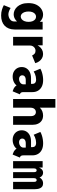

<svg xmlns="http://www.w3.org/2000/svg" viewBox="1185 -1977 1005 3415"><g transform="rotate(90 1687.5 -269.5)"><path d="M256.3 212.9Q198.2 212.9 148.9 197.3Q99.6 181.6 71.8 164.6L121.6 43.9Q151.4 63 180.9 73.5Q210.4 84 236.8 84Q262.2 84 291.3 73.2Q320.3 62.5 341.1 39.1Q361.8 15.6 361.8 -21.5V-73.7H347.7L370.1 -123V-416.5L332.5 -473.6H367.7V-525.4H504.9V-30.3Q504.9 29.8 487.1 75.2Q469.2 120.6 436.3 151.4Q403.3 182.1 357.7 197.5Q312 212.9 256.3 212.9ZM233.9 -10.3Q199.7 -10.3 164.6 -25.9Q129.4 -41.5 100.1 -73.5Q70.8 -105.5 53 -154.5Q35.2 -203.6 35.2 -270.5Q35.2 -358.9 65.7 -417Q96.2 -475.1 143.1 -504.2Q189.9 -533.2 238.3 -533.2Q296.9 -533.2 341.8 -498.8Q386.7 -464.4 411.9 -406.7Q437 -349.1 437 -278.8Q437 -206.1 410.2 -145Q383.3 -84 337.2 -47.1Q291 -10.3 233.9 -10.3ZM273.4 -135.7Q300.8 -135.7 322.5 -153.6Q344.2 -171.4 356.4 -202.9Q368.7 -234.4 368.7 -275.4Q368.7 -316.4 356.7 -346.2Q344.7 -376 324.2 -392.1Q303.7 -408.2 277.3 -408.2Q251 -408.2 230 -392.1Q209 -376 196.8 -346.2Q184.6 -316.4 184.6 -274.9Q184.6 -234.9 195.8 -203.4Q207 -171.9 227.3 -153.8Q247.6 -135.7 273.4 -135.7Z M635.3 0V-525.4H786.6V-438.5H805.2L765.1 -383.3Q777.8 -427.2 802.7 -460.9Q827.6 -494.6 862.5 -513.9Q897.5 -533.2 940.9 -533.2Q982.9 -533.2 1015.9 -513.9Q1048.8 -494.6 1071.3 -463.1Q1093.8 -431.6 1103.5 -394L966.8 -337.9Q955.6 -363.8 935.5 -381.3Q915.5 -398.9 882.8 -398.9Q857.9 -398.9 836.7 -386.5Q815.4 -374 802.5 -351.3Q789.6 -328.6 789.6 -297.9V0Z M1342.8 7.8Q1291 7.8 1252.4 -13.9Q1213.9 -35.6 1193.1 -72.3Q1172.4 -108.9 1172.4 -154.3Q1172.4 -201.2 1196 -238.5Q1219.7 -275.9 1264.2 -297.4Q1308.6 -318.8 1371.1 -318.8H1497.1V-225.1H1401.4Q1378.9 -225.1 1360.4 -218.3Q1341.8 -211.4 1330.6 -197.5Q1319.3 -183.6 1319.3 -163.1Q1319.3 -146.5 1327.4 -133.5Q1335.4 -120.6 1350.3 -113.3Q1365.2 -106 1385.7 -106Q1408.7 -106 1430.4 -115.5Q1452.1 -125 1466.3 -142.3Q1480.5 -159.7 1480.5 -184.1V-248.5L1472.2 -270V-342.3Q1472.2 -357.4 1467.8 -369.4Q1463.4 -381.3 1454.3 -390.4Q1445.3 -399.4 1430.4 -404.3Q1415.5 -409.2 1394.5 -409.2Q1370.1 -409.2 1344 -403.8Q1317.9 -398.4 1294.2 -388.4Q1270.5 -378.4 1251.5 -366.2L1201.7 -484.9Q1227.1 -500 1261 -511Q1294.9 -522 1332 -528.1Q1369.1 -534.2 1403.8 -534.2Q1472.7 -534.2 1520.5 -510Q1568.4 -485.8 1593.3 -442.9Q1618.2 -399.9 1618.2 -344.2V-184.6Q1618.2 -159.2 1625 -144.8Q1631.8 -130.4 1646.5 -125L1657.7 -121.1L1604.5 7.8L1585.4 2Q1545.9 -10.7 1520.8 -34.4Q1495.6 -58.1 1489.7 -85.9L1526.9 -61H1459L1503.9 -72.3Q1489.7 -40.5 1444.8 -16.4Q1399.9 7.8 1342.8 7.8Z M1740.7 0V-752H1895V-477.1H1922.9L1871.6 -422.9Q1879.4 -459.5 1904.1 -483.9Q1928.7 -508.3 1963.1 -520.8Q1997.6 -533.2 2034.7 -533.2Q2087.4 -533.2 2124.5 -509Q2161.6 -484.9 2180.9 -442.1Q2200.2 -399.4 2200.2 -344.2V0H2045.9V-310.5Q2045.9 -358.4 2025.9 -381.8Q2005.9 -405.3 1973.1 -405.3Q1952.1 -405.3 1934.3 -394.3Q1916.5 -383.3 1905.8 -361.8Q1895 -340.3 1895 -309.1V0Z M2467.8 7.8Q2416 7.8 2377.4 -13.9Q2338.9 -35.6 2318.1 -72.3Q2297.4 -108.9 2297.4 -154.3Q2297.4 -201.2 2321 -238.5Q2344.7 -275.9 2389.2 -297.4Q2433.6 -318.8 2496.1 -318.8H2622.1V-225.1H2526.4Q2503.9 -225.1 2485.4 -218.3Q2466.8 -211.4 2455.6 -197.5Q2444.3 -183.6 2444.3 -163.1Q2444.3 -146.5 2452.4 -133.5Q2460.4 -120.6 2475.3 -113.3Q2490.2 -106 2510.7 -106Q2533.7 -106 2555.4 -115.5Q2577.1 -125 2591.3 -142.3Q2605.5 -159.7 2605.5 -184.1V-248.5L2597.2 -270V-342.3Q2597.2 -357.4 2592.8 -369.4Q2588.4 -381.3 2579.3 -390.4Q2570.3 -399.4 2555.4 -404.3Q2540.5 -409.2 2519.5 -409.2Q2495.1 -409.2 2469 -403.8Q2442.9 -398.4 2419.2 -388.4Q2395.5 -378.4 2376.5 -366.2L2326.7 -484.9Q2352.1 -500 2386 -511Q2419.9 -522 2457 -528.1Q2494.1 -534.2 2528.8 -534.2Q2597.7 -534.2 2645.5 -510Q2693.4 -485.8 2718.3 -442.9Q2743.2 -399.9 2743.2 -344.2V-184.6Q2743.2 -159.2 2750 -144.8Q2756.8 -130.4 2771.5 -125L2782.7 -121.1L2729.5 7.8L2710.4 2Q2670.9 -10.7 2645.8 -34.4Q2620.6 -58.1 2614.7 -85.9L2651.9 -61H2584L2628.9 -72.3Q2614.7 -40.5 2569.8 -16.4Q2524.9 7.8 2467.8 7.8Z M2845.7 0V-525.4H2959.5V-463.9H2975.1L2951.7 -440.4Q2965.8 -484.4 2991 -508.8Q3016.1 -533.2 3052.2 -533.2Q3086.4 -533.2 3111.3 -510.3Q3136.2 -487.3 3141.6 -451.2L3127.4 -470.2H3147.9L3130.4 -451.2Q3141.6 -487.8 3171.4 -510.5Q3201.2 -533.2 3242.2 -533.2Q3277.3 -533.2 3297.9 -517.6Q3318.4 -502 3328.6 -478.5Q3338.9 -455.1 3341.8 -431.2Q3344.7 -407.2 3344.7 -390.1V0H3214.8V-373.5Q3214.8 -394 3207.5 -406.5Q3200.2 -418.9 3183.1 -418.9Q3168.5 -418.9 3158.7 -407.2Q3148.9 -395.5 3148.9 -373.5V0H3041.5V-373.5Q3041.5 -396 3033.7 -407.5Q3025.9 -418.9 3009.8 -418.9Q2995.1 -418.9 2985.4 -407.2Q2975.6 -395.5 2975.6 -372.6V0Z"/></g></svg>

Font: Reddit Mono ExtraBold
Style: Regular
Weight: 800
Monospace: yes
Designer: Stephen Hutchings
Foundry: Reddit
Version: Version 1.014